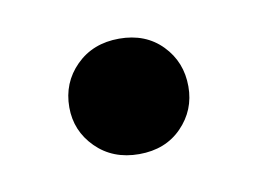

<svg xmlns="http://www.w3.org/2000/svg" viewBox="-33 -163 278 208"><g transform="rotate(-10 106.5 -58.5)"><path d="M107 5Q78 5 59.5 -13.5Q41 -32 41 -58Q41 -85 59.5 -103.5Q78 -122 107 -122Q136 -122 154 -103.5Q172 -85 172 -58Q172 -32 154 -13.5Q136 5 107 5Z"/></g></svg>

Font: DM Sans 20pt Medium
Style: Regular
Weight: 500
Version: Version 4.004;gftools[0.9.30]